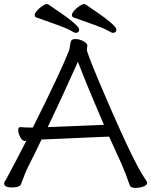

<svg xmlns="http://www.w3.org/2000/svg" viewBox="-21 -900 732 929"><path d="M-1 -12Q-1 -18 3 -23.5Q7 -29 11 -36.5Q15 -44 24.5 -62Q34 -80 53.5 -116.5Q73 -153 106 -218H99Q87 -218 77 -236.5Q67 -255 67 -270Q67 -285 78 -285H80Q98 -283 119 -283H138Q273 -553 312 -653Q316 -662 318 -680.5Q320 -699 325 -705Q330 -711 345.5 -711Q361 -711 380 -702Q399 -693 402 -680L399 -660Q399 -647 452 -520Q619 -124 680 -36Q691 -20 691 -16Q691 -4 673 2.5Q655 9 633 9Q611 9 607 -3Q588 -59 566 -109L507 -239L484 -238Q460 -237 423 -235.5Q386 -234 344.5 -232Q303 -230 265.5 -228.5Q228 -227 204.5 -226Q181 -225 180 -225Q164 -191 148 -159L118 -99Q99 -61 81 -10Q75 7 37 7Q-1 7 -1 -12ZM482 -296Q397 -493 356 -601Q273 -416 210 -285ZM542 -758Q542 -741 525 -741Q520 -741 500 -752.5Q480 -764 432 -781Q384 -798 334 -816Q327 -819 327 -827.5Q327 -836 338 -848.5Q349 -861 363 -870.5Q377 -880 383.5 -880Q390 -880 392 -879Q542 -780 542 -758ZM362 -758Q362 -741 345 -741Q340 -741 320 -752.5Q300 -764 252 -781Q204 -798 154 -816Q147 -819 147 -827.5Q147 -836 158 -848.5Q169 -861 183 -870.5Q197 -880 203.5 -880Q210 -880 212 -879Q362 -780 362 -758Z"/></svg>

Font: LXGW Bright GB
Style: Regular
Weight: 400
Designer: Christian Thalmann (Catharsis Fonts)
Foundry: LXGW / Christian Thalmann (Catharsis Fonts) / Fontworks Inc.
Version: Version 5.510